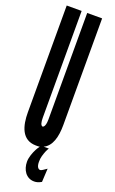

<svg xmlns="http://www.w3.org/2000/svg" viewBox="-176 -776 602 1004"><g transform="rotate(20 125.0 -273.5)"><path d="M122 -735V-143C122 -95 105 -97 105 -97C95 -100 91 -116 91 -141V-735H8V-141C8 -66 27 7 106 8H110C117 8 123 8 128 7C121 17 115 26 113 31C103 50 92 79 92 103C92 148 117 188 162 188C175 188 186 185 202 176L206 101C191 112 177 121 172 121C162 121 151 112 151 83C151 71 152 60 155 50C162 26 168 12 176 0H147C190 -20 205 -75 205 -141V-735Z"/></g></svg>

Font: League Gothic Condensed
Style: Regular
Weight: 400
Width: 3
Designer: Tyler Finck
Foundry: The League of Moveable Type
Version: Version 1.001;PS 001.001;hotconv 1.0.56;makeotf.lib2.0.21325